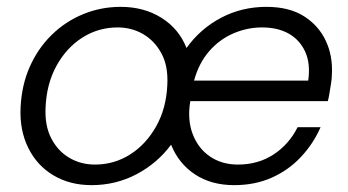

<svg xmlns="http://www.w3.org/2000/svg" viewBox="-20 -528 1016 560"><path d="M247 12Q184 12 136 -16.5Q88 -45 62.5 -96.5Q37 -148 40 -214Q43 -279 66.5 -332.5Q90 -386 130 -425.5Q170 -465 222 -486.5Q274 -508 332 -508Q400 -508 451 -476Q502 -444 524 -388Q564 -444 624.5 -476Q685 -508 757 -508Q823 -508 866 -481Q909 -454 930 -409.5Q951 -365 948 -311Q948 -300 945.5 -284Q943 -268 940.5 -253.5Q938 -239 936 -233H535Q526 -179 542 -137Q558 -95 592.5 -71.5Q627 -48 674 -48Q733 -48 778 -77.5Q823 -107 848 -157H915Q894 -109 858 -70.5Q822 -32 773 -10Q724 12 663 12Q596 12 548.5 -19.5Q501 -51 479 -106Q439 -52 378.5 -20Q318 12 247 12ZM257 -48Q313 -48 359.5 -77.5Q406 -107 435.5 -159.5Q465 -212 468 -280Q471 -335 451 -372Q431 -409 397.5 -428.5Q364 -448 323 -448Q267 -448 220.5 -418.5Q174 -389 145 -336.5Q116 -284 113 -216Q110 -162 129.5 -124.5Q149 -87 182.5 -67.5Q216 -48 257 -48ZM546 -293H879Q886 -343 870 -377.5Q854 -412 822 -430Q790 -448 744 -448Q701 -448 660.5 -430.5Q620 -413 590 -378.5Q560 -344 546 -293Z"/></svg>

Font: DM Sans 28pt Light
Style: Italic
Weight: 300
Italic angle: -10°
Version: Version 4.004;gftools[0.9.30]